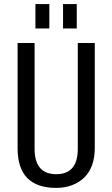

<svg xmlns="http://www.w3.org/2000/svg" viewBox="-20 -910 549 938"><path d="M255 8Q161 8 113.5 -40Q66 -88 66 -186V-700H149V-183Q149 -121 175.5 -90Q202 -59 255 -59Q360 -59 360 -183V-700H443V-186Q443 -139 429.5 -102.5Q416 -66 391 -42Q366 -18 331 -5Q296 8 255 8ZM221 -890V-771H153V-890ZM355 -890V-771H288V-890Z"/></svg>

Font: Pathway Extreme Condensed
Style: Regular
Weight: 400
Width: 3
Version: Version 1.001;gftools[0.9.26]